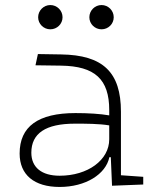

<svg xmlns="http://www.w3.org/2000/svg" viewBox="-20 -739 626 769"><path d="M428.7 4.9 553.7 0V-30.8L464.4 -37.1V-291.5C464.4 -449.7 392.6 -518.6 224.6 -521L131.8 -522.5L122.1 -477.5L224.6 -476.1C359.9 -474.1 417.5 -421.9 417.5 -297.9V-276.9C381.3 -283.2 333 -286.1 282.2 -286.1C132.8 -286.1 58.6 -232.4 58.6 -124C58.6 -39.1 116.7 9.8 218.8 9.8C322.8 9.8 403.8 -41 418 -109.4H423.8ZM417.5 -236.8V-181.2C417.5 -98.1 332 -35.2 218.8 -35.2C147 -35.2 105.5 -68.4 105.5 -127.4C105.5 -205.1 163.1 -243.7 279.8 -243.7C324.2 -243.7 376.5 -243.7 417.5 -236.8ZM181.6 -621.6C208.5 -621.6 230.5 -643.1 230.5 -669.9C230.5 -696.8 208.5 -718.8 181.6 -718.8C154.8 -718.8 132.8 -696.8 132.8 -669.9C132.8 -643.1 154.8 -621.6 181.6 -621.6ZM386.7 -621.6C413.6 -621.6 435.5 -643.1 435.5 -669.9C435.5 -696.8 413.6 -718.8 386.7 -718.8C359.9 -718.8 337.9 -696.8 337.9 -669.9C337.9 -643.1 359.9 -621.6 386.7 -621.6Z"/></svg>

Font: Cascadia Mono PL ExtraLight
Style: Regular
Weight: 200
Monospace: yes
Designer: Aaron Bell
Foundry: Saja Typeworks
Version: Version 2404.023